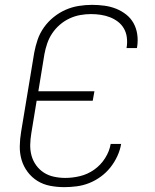

<svg xmlns="http://www.w3.org/2000/svg" viewBox="-20 -763 640 791"><path d="M245 8Q215 8 186.5 2.5Q158 -3 134.5 -17.5Q111 -32 94 -54.5Q77 -77 69 -104Q61 -131 61.5 -161Q62 -191 67 -220L121 -546Q126 -573 135 -599.5Q144 -626 161 -650Q178 -674 201 -692.5Q224 -711 250 -722.5Q276 -734 304 -738.5Q332 -743 359 -743Q385 -743 410.5 -739.5Q436 -736 458.5 -727Q481 -718 500 -703Q519 -688 530.5 -667Q542 -646 545.5 -621Q549 -596 545 -570L544 -565H501L502 -569Q505 -589 502.5 -609Q500 -629 490.5 -645.5Q481 -662 466 -673.5Q451 -685 433 -692Q415 -699 395 -702Q375 -705 355 -705Q333 -705 310.5 -701Q288 -697 266.5 -687Q245 -677 226.5 -661Q208 -645 195 -625.5Q182 -606 174.5 -584Q167 -562 163 -540L138 -387H369L362 -348H131L109 -214Q105 -190 104.5 -166.5Q104 -143 110 -121.5Q116 -100 129 -82Q142 -64 160.5 -52Q179 -40 202 -35Q225 -30 249 -30Q279 -30 310 -37.5Q341 -45 368 -64Q395 -83 413 -111.5Q431 -140 436 -170H479Q475 -145 463.5 -120Q452 -95 435 -73.5Q418 -52 395.5 -35.5Q373 -19 348 -9Q323 1 296.5 4.5Q270 8 245 8Z"/></svg>

Font: Iosevka Aile XLt Obl
Style: Regular
Weight: 200
Italic angle: -9°
Designer: Belleve Invis
Foundry: Belleve Invis
Version: Version 31.1.0; ttfautohint (v1.8.4)